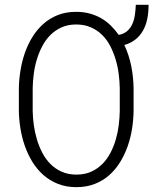

<svg xmlns="http://www.w3.org/2000/svg" viewBox="-20 -770 640 800"><path d="M536.6 -308.1Q536.1 -272 530.3 -234.1Q524.4 -196.3 512 -160.9Q499.5 -125.5 480.5 -94.5Q461.4 -63.5 435.3 -40.3Q409.2 -17.1 375 -3.7Q340.8 9.8 298.3 9.8Q255.9 9.8 221.9 -3.7Q188 -17.1 161.4 -40.3Q134.8 -63.5 115.5 -94.7Q96.2 -126 83.7 -161.4Q71.3 -196.8 65.2 -234.4Q59.1 -272 58.6 -308.1V-401.9Q59.1 -438 65.2 -475.8Q71.3 -513.7 83.5 -549.1Q95.7 -584.5 115 -615.7Q134.3 -647 160.6 -670.4Q187 -693.8 220.9 -707.3Q254.9 -720.7 297.4 -720.7Q327.6 -720.7 353.8 -713.6Q379.9 -706.5 401.9 -693.8Q423.8 -681.2 441.9 -663.3Q460 -645.5 474.6 -624.5Q495.1 -628.4 508.5 -639.4Q522 -650.4 530 -667Q538.1 -683.6 541.5 -704.6Q544.9 -725.6 545.9 -750H599.1Q599.1 -718.3 593.5 -690.9Q587.9 -663.6 575.4 -641.8Q563 -620.1 543.7 -605Q524.4 -589.8 498 -582.5Q517.6 -541 526.9 -494.4Q536.1 -447.8 536.6 -401.9ZM479 -402.8Q478.5 -431.2 474.6 -461.9Q470.7 -492.7 461.9 -522Q453.1 -551.3 439.5 -577.9Q425.8 -604.5 405.5 -624.5Q385.3 -644.5 358.4 -656.2Q331.5 -668 297.4 -668Q263.2 -668 236.6 -656Q210 -644 189.9 -624Q169.9 -604 156 -577.4Q142.1 -550.8 133.3 -521.5Q124.5 -492.2 120.6 -461.4Q116.7 -430.7 116.2 -402.8V-308.1Q116.7 -279.8 120.8 -249.3Q125 -218.8 133.8 -189.2Q142.6 -159.7 156.5 -133.1Q170.4 -106.4 190.4 -86.4Q210.4 -66.4 237.3 -54.4Q264.2 -42.5 298.3 -42.5Q333 -42.5 359.6 -54.4Q386.2 -66.4 406.2 -86.4Q426.3 -106.4 440.2 -133.1Q454.1 -159.7 462.6 -189.2Q471.2 -218.8 474.9 -249.3Q478.5 -279.8 479 -308.1Z"/></svg>

Font: Roboto Mono Light
Style: Regular
Weight: 300
Designer: Google
Version: Version 2.000985; 2015; ttfautohint (v1.3)